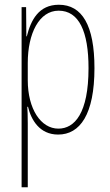

<svg xmlns="http://www.w3.org/2000/svg" viewBox="-20 -557 463 809"><path d="M228 -537C143 -537 110 -472 93 -404H91L90 -527H71V232H97V-37C97 -69 96 -95 95 -107H98C111 -53 146 10 225 10C317 10 378 -75 378 -270C378 -450 326 -537 228 -537ZM227 -512C313 -512 353 -424 353 -270C353 -79 294 -15 226 -15C152 -15 97 -98 97 -219V-292C97 -416 145 -512 227 -512Z"/></svg>

Font: Noto Sans Khmer UI ExtraCondensed Thin
Style: Regular
Weight: 100
Width: 2
Designer: Danh Hong and the Monotype Design Team
Foundry: Monotype Imaging Inc.
Version: Version 2.002